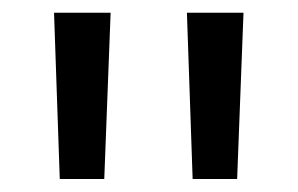

<svg xmlns="http://www.w3.org/2000/svg" viewBox="-20 -680 468 302"><path d="M144 -398.5H74L65 -660H154ZM353 -398.5H283L274 -660H363Z"/></svg>

Font: Anek Latin Expanded
Style: Regular
Weight: 400
Width: 7
Designer: Yesha Goshar
Foundry: Ek Type
Version: Version 1.003